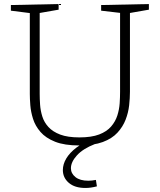

<svg xmlns="http://www.w3.org/2000/svg" viewBox="-20 -715 792 953"><path d="M482 -690 719 -695V-667L616 -649L625 -663V-259Q625 -228 621 -192Q617 -156 603.5 -121Q590 -86 563 -56.5Q536 -27 490 -10Q444 7 374 7Q300 7 253.5 -11.5Q207 -30 181 -60Q155 -90 144 -125Q133 -160 130.5 -192.5Q128 -225 128 -249V-663L137 -649L34 -662V-690L271 -695V-667L168 -649L177 -663V-249Q177 -224 179 -195Q181 -166 190 -137Q199 -108 220.5 -84.5Q242 -61 279 -47Q316 -33 374 -33Q434 -33 472 -47.5Q510 -62 531.5 -87Q553 -112 562.5 -142Q572 -172 574 -202.5Q576 -233 576 -259V-663L585 -650L482 -662ZM404 218Q351 218 321.5 192.5Q292 167 292 129Q292 100 309 71.5Q326 43 359.5 17.5Q393 -8 443 -25L451 0Q392 23 362 56Q332 89 332 120Q332 146 354.5 164Q377 182 418 182Q427 182 436.5 181Q446 180 456 178L461 210Q445 214 431.5 216Q418 218 404 218Z"/></svg>

Font: Bitter Thin Light
Style: Regular
Weight: 300
Version: Version 2.002